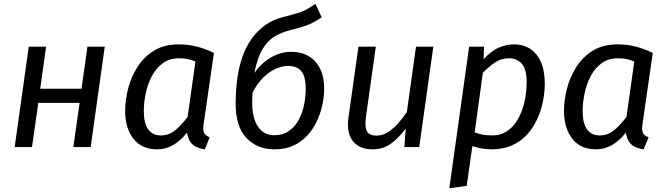

<svg xmlns="http://www.w3.org/2000/svg" viewBox="-20 -772 3500 1008"><path d="M456 0H365L398 -232H181L148 0H57L131 -527H222L191 -306H408L439 -527H530Z M918 -539Q969 -539 1013.5 -527.5Q1058 -516 1103 -494L1049 -120Q1045 -92 1050.5 -76.5Q1056 -61 1081 -51L1055 12Q1029 8 1009 -1.5Q989 -11 977.5 -29.5Q966 -48 962 -76Q931 -36 891.5 -12Q852 12 805 12Q724 12 680.5 -43.5Q637 -99 637 -190Q637 -244 652 -304.5Q667 -365 700.5 -418.5Q734 -472 787.5 -505.5Q841 -539 918 -539ZM920 -466Q870 -466 834.5 -440Q799 -414 777 -372Q755 -330 745 -281.5Q735 -233 735 -189Q735 -123 758.5 -92Q782 -61 824 -61Q868 -61 901 -89Q934 -117 965 -158L1006 -449Q985 -458 965.5 -462Q946 -466 920 -466Z M1509 -500Q1561 -500 1600 -477.5Q1639 -455 1660.5 -411.5Q1682 -368 1682 -305Q1682 -257 1668 -202.5Q1654 -148 1623 -99Q1592 -50 1542 -19Q1492 12 1419 12Q1331 12 1274 -47.5Q1217 -107 1217 -231Q1217 -282 1223 -337.5Q1229 -393 1244.5 -448Q1260 -503 1289 -550.5Q1318 -598 1363.5 -633.5Q1409 -669 1476 -685Q1515 -695 1540.5 -702.5Q1566 -710 1587.5 -721.5Q1609 -733 1636 -752L1669 -681Q1648 -667 1627 -655.5Q1606 -644 1577.5 -634.5Q1549 -625 1505 -614Q1460 -603 1422.5 -581Q1385 -559 1358 -513.5Q1331 -468 1315 -388Q1337 -420 1367 -445.5Q1397 -471 1433.5 -485.5Q1470 -500 1509 -500ZM1418 -62Q1466 -62 1498.5 -85.5Q1531 -109 1550 -146Q1569 -183 1577 -225Q1585 -267 1585 -305Q1585 -373 1561 -399.5Q1537 -426 1494 -426Q1460 -426 1425.5 -410Q1391 -394 1360.5 -363Q1330 -332 1306 -286Q1305 -270 1304.5 -257Q1304 -244 1304 -233Q1304 -151 1335 -106.5Q1366 -62 1418 -62Z M1936 12Q1866 12 1832.5 -31.5Q1799 -75 1809 -152L1862 -527H1953L1901 -156Q1894 -102 1907.5 -81Q1921 -60 1956 -60Q1989 -60 2017.5 -78.5Q2046 -97 2071 -125.5Q2096 -154 2116 -184L2164 -527H2255L2181 0H2103L2110 -97Q2073 -47 2032 -17.5Q1991 12 1936 12Z M2430 204 2339 216 2443 -527H2521L2519 -461Q2560 -506 2599.5 -522.5Q2639 -539 2679 -539Q2753 -539 2796.5 -485.5Q2840 -432 2840 -332Q2840 -288 2830.5 -240Q2821 -192 2800.5 -147Q2780 -102 2747.5 -66Q2715 -30 2668.5 -9Q2622 12 2560 12Q2533 12 2509 7.5Q2485 3 2460 -5ZM2565 -61Q2604 -61 2634 -78.5Q2664 -96 2685 -125Q2706 -154 2719.5 -190.5Q2733 -227 2739 -265.5Q2745 -304 2745 -339Q2745 -410 2719 -438Q2693 -466 2653 -466Q2610 -466 2577 -443Q2544 -420 2515 -390L2472 -77Q2497 -68 2517 -64.5Q2537 -61 2565 -61Z M3222 -539Q3273 -539 3317.5 -527.5Q3362 -516 3407 -494L3353 -120Q3349 -92 3354.5 -76.5Q3360 -61 3385 -51L3359 12Q3333 8 3313 -1.5Q3293 -11 3281.5 -29.5Q3270 -48 3266 -76Q3235 -36 3195.5 -12Q3156 12 3109 12Q3028 12 2984.5 -43.5Q2941 -99 2941 -190Q2941 -244 2956 -304.5Q2971 -365 3004.5 -418.5Q3038 -472 3091.5 -505.5Q3145 -539 3222 -539ZM3224 -466Q3174 -466 3138.5 -440Q3103 -414 3081 -372Q3059 -330 3049 -281.5Q3039 -233 3039 -189Q3039 -123 3062.5 -92Q3086 -61 3128 -61Q3172 -61 3205 -89Q3238 -117 3269 -158L3310 -449Q3289 -458 3269.5 -462Q3250 -466 3224 -466Z"/></svg>

Font: Fira Sans Variable
Style: Italic
Weight: 397
Italic angle: -8°
Designer: Carrois Corporate & Edenspiekermann AG
Foundry: Carrois Corporate GbR & Edenspiekermann AG
Version: Version 4.202